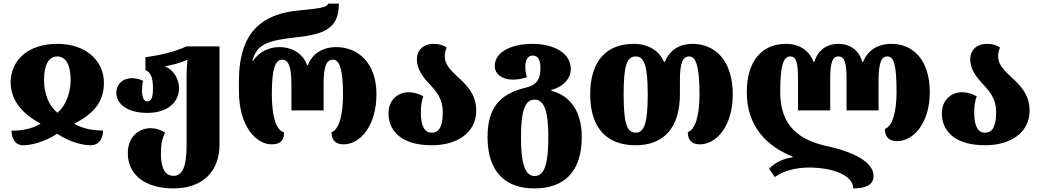

<svg xmlns="http://www.w3.org/2000/svg" viewBox="-20 -794 5786 1068"><path d="M109 14C152 14 226 -3 298 -50C369 -3 440 14 483 14C536 14 553 -30 553 -68C503 -68 443 -76 393 -106C496 -159 558 -223 558 -333C558 -457 457 -550 300 -550C132 -550 39 -457 39 -333C42 -229 109 -159 206 -106C159 -76 96 -67 44 -67C44 -29 61 14 109 14ZM300 -167C251 -205 225 -272 225 -350C225 -425 247 -480 298 -480C350 -480 373 -425 373 -350C373 -276 345 -205 300 -167Z M945 254C1106 254 1201 161 1201 10V-536H1018C951 -506 874 -487 789 -476V-404C817 -392 831 -366 831 -301C831 -254 822 -230 799 -230C778 -230 770 -258 770 -288C770 -307 771 -328 776 -344C757 -355 731 -359 716 -359C651 -359 627 -314 627 -279C627 -216 687 -166 800 -166C914 -166 976 -227 976 -304C976 -353 946 -405 900 -423V-426C942 -433 982 -444 1018 -460H1023C1020 -434 1018 -406 1018 -376V10C1018 142 992 184 945 184C899 184 875 142 875 62C875 5 883 -23 898 -57C873 -72 845 -81 819 -81C748 -81 691 -29 691 58C691 175 783 254 945 254Z M1491 9C1544 9 1560 -17 1560 -58C1515 -70 1492 -147 1492 -271C1492 -409 1511 -462 1549 -462C1586 -462 1601 -421 1601 -324V-180H1780V-324C1780 -421 1794 -462 1832 -462C1868 -462 1888 -409 1888 -271C1888 -151 1865 -72 1824 -59C1824 -19 1842 9 1891 9C1984 9 2074 -94 2074 -271C2074 -440 1975 -532 1850 -532C1774 -532 1717 -495 1693 -432H1688C1665 -495 1608 -532 1533 -532C1481 -532 1422 -509 1388 -455H1384C1407 -544 1462 -569 1625 -586C1791 -604 1865 -639 1865 -774H1806C1799 -755 1772 -748 1643 -736C1397 -713 1309 -573 1309 -342V-288C1309 -92 1404 9 1491 9Z M2382 14C2521 14 2629 -55 2629 -178C2629 -274 2571 -325 2522 -370C2486 -404 2454 -436 2454 -480C2454 -496 2457 -513 2465 -529C2447 -542 2425 -550 2391 -550C2335 -550 2299 -515 2299 -465C2299 -403 2338 -360 2375 -320C2410 -282 2443 -242 2443 -170C2443 -97 2426 -56 2381 -56C2339 -56 2321 -97 2321 -170C2321 -203 2325 -233 2335 -258C2312 -272 2281 -281 2254 -281C2193 -281 2141 -238 2141 -163C2141 -77 2200 14 2382 14Z M2952 254C3119 254 3216 161 3216 -31C3216 -175 3152 -262 3047 -289V-294C3112 -310 3155 -357 3155 -410C3155 -506 3049 -550 2943 -550C2819 -550 2732 -502 2732 -427C2732 -381 2775 -351 2832 -351C2854 -351 2890 -356 2911 -365C2907 -376 2902 -399 2902 -422C2902 -457 2914 -485 2943 -485C2975 -485 2986 -457 2986 -415C2986 -365 2975 -323 2906 -307C2766 -273 2692 -202 2692 -31C2692 161 2790 254 2952 254ZM2954 185C2898 185 2878 111 2878 -31C2878 -169 2897 -240 2953 -240C3010 -240 3030 -169 3030 -31C3030 111 3011 185 2954 185Z M3515 14C3669 14 3762 -79 3762 -271V-346C3762 -443 3777 -480 3814 -480C3852 -480 3871 -422 3871 -269C3871 -151 3847 -72 3806 -59C3806 -19 3824 9 3873 9C3966 9 4056 -94 4056 -269C4056 -458 3957 -550 3832 -550C3756 -550 3705 -513 3678 -450H3673C3647 -514 3582 -550 3505 -550C3356 -550 3263 -458 3263 -269C3263 -79 3358 14 3515 14ZM3516 -56C3466 -56 3449 -110 3449 -269C3449 -427 3466 -480 3516 -480C3564 -480 3583 -427 3583 -269C3583 -110 3564 -56 3516 -56Z M4939 -550C4862 -550 4806 -514 4781 -450H4776C4759 -514 4709 -550 4644 -550C4577 -550 4529 -514 4510 -450H4505C4482 -514 4425 -550 4352 -550C4221 -550 4134 -458 4134 -281C4134 -85 4252 22 4389 77V81C4333 88 4284 115 4258 145L4290 191C4331 160 4397 138 4482 138C4600 138 4726 176 4726 254C4786 254 4839 240 4839 185C4839 105 4723 50 4581 19C4434 -13 4320 -86 4320 -281C4320 -433 4338 -480 4376 -480C4411 -480 4419 -442 4419 -345V-180H4598V-352C4598 -448 4611 -480 4644 -480C4677 -480 4689 -448 4689 -352V-180H4867V-345C4867 -442 4882 -480 4915 -480C4953 -480 4967 -433 4967 -281C4967 -169 4943 -90 4902 -77C4902 -37 4921 -9 4970 -9C5063 -9 5152 -112 5152 -281C5152 -458 5061 -550 4939 -550Z M5460 14C5599 14 5707 -55 5707 -178C5707 -274 5649 -325 5600 -370C5564 -404 5532 -436 5532 -480C5532 -496 5535 -513 5543 -529C5525 -542 5503 -550 5469 -550C5413 -550 5377 -515 5377 -465C5377 -403 5416 -360 5453 -320C5488 -282 5521 -242 5521 -170C5521 -97 5504 -56 5459 -56C5417 -56 5399 -97 5399 -170C5399 -203 5403 -233 5413 -258C5390 -272 5359 -281 5332 -281C5271 -281 5219 -238 5219 -163C5219 -77 5278 14 5460 14Z"/></svg>

Font: Noto Serif Georgian SemiCondensed Black
Style: Regular
Weight: 900
Width: 4
Designer: Monotype Design Team, Akaki Razmadze
Foundry: Google LLC
Version: Version 2.003